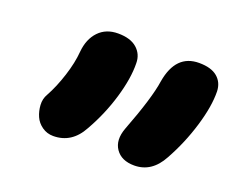

<svg xmlns="http://www.w3.org/2000/svg" viewBox="-71 -828 720 595"><g transform="rotate(20 289.0 -531.0)"><path d="M415 -347.2Q372.6 -347.2 353.5 -375Q334.5 -402.8 350.1 -444.8Q395.5 -563 403.8 -621.1Q419.9 -714.8 496.1 -714.8Q536.1 -714.8 556.6 -697.5Q577.1 -680.2 578.1 -650.9Q579.1 -602.1 558.8 -534.9Q538.6 -467.8 504.9 -407.2Q472.7 -347.2 415 -347.2ZM147.9 -347.2Q127.4 -347.2 111.1 -358.6Q94.7 -370.1 87.2 -387.2Q79.6 -404.3 78.4 -424.3Q77.1 -444.3 86.9 -460.9Q106 -495.6 120.1 -539.8Q134.3 -584 137.2 -621.1Q141.1 -664.1 165.3 -689.5Q189.5 -714.8 229 -714.8Q270 -714.8 291.5 -695.8Q313 -676.8 313 -647Q314 -597.7 294.7 -532.5Q275.4 -467.3 241.2 -407.2Q209 -347.2 147.9 -347.2Z"/></g></svg>

Font: Shantell Sans Normal
Style: Italic
Weight: 800
Italic angle: -11.31°
Designer: Stephen Nixon, Anya Danilova, Shantell Martin
Foundry: Arrow Type
Version: Version 1.006;[559af2be0]